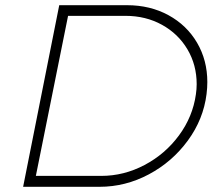

<svg xmlns="http://www.w3.org/2000/svg" viewBox="-20 -719 844 739"><path d="M778 -403Q778 -381 775 -357Q763 -260 703 -178Q643 -96 553 -48Q463 0 363 0H69L208 -699H469Q558 -699 628.5 -660.5Q699 -622 738.5 -554.5Q778 -487 778 -403ZM737 -395Q737 -469 701.5 -529Q666 -589 603.5 -623.5Q541 -658 463 -658H242L118 -42H370Q457 -42 536.5 -84Q616 -126 669 -198Q722 -270 734 -356Q737 -376 737 -395Z"/></svg>

Font: Gontserrat ExtraLight
Style: Italic
Weight: 275
Italic angle: -11.3°
Designer: Julieta Ulanovsky
Foundry: Julieta Ulanovsky
Version: Version 6.001